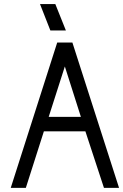

<svg xmlns="http://www.w3.org/2000/svg" viewBox="-20 -905 594 925"><path d="M553.5 0H480.8L391.4 -272.2H191.4L104.5 0H31.8L255.6 -700H328.8ZM214.6 -341.9H369.7L292.4 -584.8ZM172.7 -885.4H246.5L297.5 -758.1H222.7Z"/></svg>

Font: Myanmar KatKuu
Style: Regular
Weight: 400
Designer: Khon Soe Zaw Thu
Foundry: MPUA
Version: Version 1.00 September 13, 2016, initial release